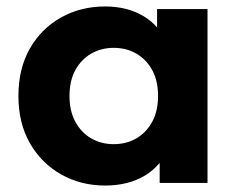

<svg xmlns="http://www.w3.org/2000/svg" viewBox="-20 -566 730 594"><path d="M305 8Q230 8 169 -26.5Q108 -61 72.5 -123Q37 -185 37 -269Q37 -354 72.5 -416Q108 -478 169 -512Q230 -546 305 -546Q374 -546 424 -516Q448 -502 466 -481V-538H622V0H474V-62Q454 -38 427 -22Q376 8 305 8ZM332 -120Q371 -120 402 -138Q433 -156 451 -189.5Q469 -223 469 -269Q469 -316 451 -349Q433 -382 402 -400Q371 -418 332 -418Q293 -418 262 -400Q231 -382 213 -349Q195 -316 195 -269Q195 -223 213 -189.5Q231 -156 262 -138Q293 -120 332 -120Z"/></svg>

Font: Montserrat Z
Style: Bold
Weight: 700
Designer: Julieta Ulanovsky
Foundry: Julieta Ulanovsky
Version: Version 8.000